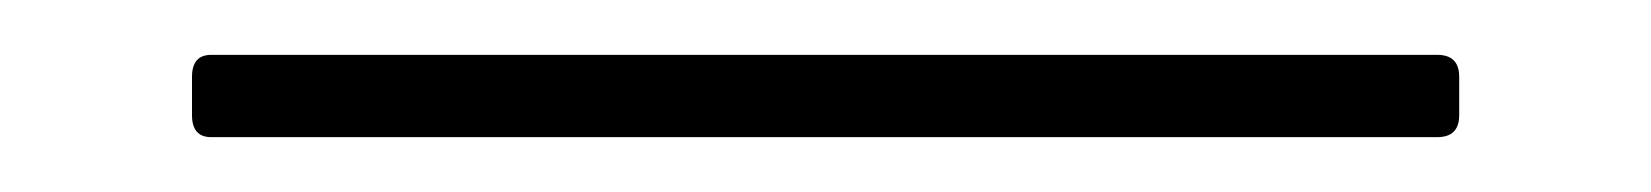

<svg xmlns="http://www.w3.org/2000/svg" viewBox="-20 68 602 70"><path d="M57 118Q50 118 50 110V96Q50 88 57 88H504Q512 88 512 96V110Q512 118 504 118Z"/></svg>

Font: LINE Seed Sans Thin
Style: Regular
Weight: 250
Designer: LINE VX Design & Dalton Maag Ltd & Sandoll Inc
Foundry: Dalton Maag Ltd
Version: Version 1.003